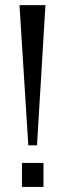

<svg xmlns="http://www.w3.org/2000/svg" viewBox="-20 -735 249 755"><path d="M91.3 -163.6 56.6 -714.8H158.7L125.5 -163.6ZM66.4 0V-94.2H150.9V0Z"/></svg>

Font: Pontano Sans
Style: Regular
Weight: 400
Designer: Vernon Adams
Foundry: Vernon Adams
Version: Version 2.001